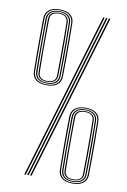

<svg xmlns="http://www.w3.org/2000/svg" viewBox="-90 -856 603 913"><g transform="rotate(10 211.5 -399.5)"><path d="M121 0 361 -800H368L128 0ZM93 0 333 -800H340L100 0ZM107 0 347 -800H354L114 0ZM326.2 3Q293 3 274.8 -11.1Q256.5 -25.2 256 -51.8Q255.2 -96.2 255 -139.8Q254.8 -183.2 255.1 -225.5Q255.5 -267.8 256 -308Q256.5 -334 274.4 -348.5Q292.2 -363 326.2 -363Q359.8 -363 377.9 -348.8Q396 -334.5 396.2 -308Q397 -261.8 397.2 -218.8Q397.5 -175.8 397.2 -134.4Q397 -93 396.2 -51.5Q396 -25.2 377.8 -11.1Q359.5 3 326.2 3ZM326.2 -1Q357.2 -1 373.9 -14.4Q390.5 -27.8 390.8 -51.8Q391.5 -88 391.6 -132.2Q391.8 -176.5 391.6 -222.1Q391.5 -267.8 390.8 -308Q390.5 -331.8 374 -345.4Q357.5 -359 326.2 -359Q295.2 -359 278.8 -345.8Q262.2 -332.5 261.8 -308Q261.2 -267.2 260.9 -223.1Q260.5 -179 260.8 -135.5Q261 -92 261.5 -52.5Q262 -28 278.5 -14.5Q295 -1 326.2 -1ZM326.2 -5.2Q298.2 -5.2 283 -17.2Q267.8 -29.2 267.2 -51.8Q266.8 -92.5 266.5 -136.2Q266.2 -180 266.5 -223.8Q266.8 -267.5 267.2 -307.8Q267.8 -330.5 283 -342.6Q298.2 -354.8 326.2 -354.8Q354.5 -354.8 369.6 -342.6Q384.8 -330.5 385 -308Q386 -257.8 386.1 -215.1Q386.2 -172.5 386 -132.9Q385.8 -93.2 385 -51.8Q384.8 -29.2 369.5 -17.2Q354.2 -5.2 326.2 -5.2ZM326.2 -9.2Q351.5 -9.2 365.4 -20.4Q379.2 -31.5 379.5 -52Q380 -85.2 380.2 -129.6Q380.5 -174 380.4 -220.8Q380.2 -267.5 379.5 -307.8Q379.2 -328.8 365.1 -339.8Q351 -350.8 326.2 -350.8Q301.2 -350.8 287.4 -339.9Q273.5 -329 273 -307.8Q272.2 -261.2 272 -222.1Q271.8 -183 272 -142.8Q272.2 -102.5 273 -51.8Q273.5 -30.8 287.4 -20Q301.2 -9.2 326.2 -9.2ZM326.2 -13.5Q279.2 -13.5 278.5 -52Q278 -89 277.8 -133.1Q277.5 -177.2 277.8 -222.5Q278 -267.8 278.5 -307.8Q279.2 -346.5 326.2 -346.5Q348 -346.5 360.8 -336.9Q373.5 -327.2 373.8 -307.8Q374.8 -258.5 374.9 -216.1Q375 -173.8 374.8 -134Q374.5 -94.2 373.8 -52Q373.5 -33 361 -23.2Q348.5 -13.5 326.2 -13.5ZM326.2 -17.5Q367.5 -17.5 368 -51.2Q368.8 -100.8 369 -143.9Q369.2 -187 369.1 -227.1Q369 -267.2 368.2 -307.5Q367.8 -342.5 326.2 -342.5Q284.8 -342.5 284.2 -307.8Q283.5 -263.2 283.2 -222.8Q283 -182.2 283.2 -140.9Q283.5 -99.5 284.2 -52Q284.8 -17.5 326.2 -17.5ZM123.2 -436Q90 -436 71.8 -450.1Q53.5 -464.2 53 -490.8Q52.2 -535.2 52 -578.8Q51.8 -622.2 52.1 -664.5Q52.5 -706.8 53 -747Q53.5 -773 71.4 -787.5Q89.2 -802 123.2 -802Q156.8 -802 174.9 -787.8Q193 -773.5 193.2 -747Q194 -700.8 194.2 -657.8Q194.5 -614.8 194.2 -573.4Q194 -532 193.2 -490.5Q193 -464.2 174.8 -450.1Q156.5 -436 123.2 -436ZM123.2 -440Q154.2 -440 170.9 -453.4Q187.5 -466.8 187.8 -490.8Q188.5 -527 188.6 -571.2Q188.8 -615.5 188.6 -661.1Q188.5 -706.8 187.8 -747Q187.5 -770.8 171 -784.4Q154.5 -798 123.2 -798Q92.2 -798 75.8 -784.8Q59.2 -771.5 58.8 -747Q58.2 -706.2 57.9 -662.1Q57.5 -618 57.8 -574.5Q58 -531 58.5 -491.5Q59 -467 75.5 -453.5Q92 -440 123.2 -440ZM123.2 -444.2Q95.2 -444.2 80 -456.2Q64.8 -468.2 64.2 -490.8Q63.8 -531.5 63.5 -575.2Q63.2 -619 63.5 -662.8Q63.8 -706.5 64.2 -746.8Q64.8 -769.5 80 -781.6Q95.2 -793.8 123.2 -793.8Q151.5 -793.8 166.6 -781.6Q181.8 -769.5 182 -747Q183 -696.8 183.1 -654.1Q183.2 -611.5 183 -571.9Q182.8 -532.2 182 -490.8Q181.8 -468.2 166.5 -456.2Q151.2 -444.2 123.2 -444.2ZM123.2 -448.2Q148.5 -448.2 162.4 -459.4Q176.2 -470.5 176.5 -491Q177 -524.2 177.2 -568.6Q177.5 -613 177.4 -659.8Q177.2 -706.5 176.5 -746.8Q176.2 -767.8 162.1 -778.8Q148 -789.8 123.2 -789.8Q98.2 -789.8 84.4 -778.9Q70.5 -768 70 -746.8Q69.2 -700.2 69 -661.1Q68.8 -622 69 -581.8Q69.2 -541.5 70 -490.8Q70.5 -469.8 84.4 -459Q98.2 -448.2 123.2 -448.2ZM123.2 -452.5Q76.2 -452.5 75.5 -491Q75 -528 74.8 -572.1Q74.5 -616.2 74.8 -661.5Q75 -706.8 75.5 -746.8Q76.2 -785.5 123.2 -785.5Q145 -785.5 157.8 -775.9Q170.5 -766.2 170.8 -746.8Q171.8 -697.5 171.9 -655.1Q172 -612.8 171.8 -573Q171.5 -533.2 170.8 -491Q170.5 -472 158 -462.2Q145.5 -452.5 123.2 -452.5ZM123.2 -456.5Q164.5 -456.5 165 -490.2Q165.8 -539.8 166 -582.9Q166.2 -626 166.1 -666.1Q166 -706.2 165.2 -746.5Q164.8 -781.5 123.2 -781.5Q81.8 -781.5 81.2 -746.8Q80.5 -702.2 80.2 -661.8Q80 -621.2 80.2 -579.9Q80.5 -538.5 81.2 -491Q81.8 -456.5 123.2 -456.5Z"/></g></svg>

Font: Big Shoulders Inline Text SC Thin
Style: Regular
Weight: 100
Designer: Patric King
Foundry: XO Type Co
Version: Version 2.002